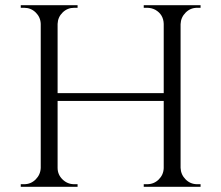

<svg xmlns="http://www.w3.org/2000/svg" viewBox="-20 -720 853 740"><path d="M547 -10Q573 -10 591.5 -28Q610 -46 611 -72V-331H202V-73Q202 -47 221 -28.5Q240 -10 266 -10H279V0H60V-10H73Q99 -10 117.5 -28.5Q136 -47 137 -73V-628Q136 -654 117.5 -672Q99 -690 73 -690H60V-700H279V-690H266Q240 -690 221.5 -672Q203 -654 202 -628V-361H611V-628Q610 -664 579 -682Q564 -690 547 -690H534V-700H753V-690H740Q714 -690 695.5 -671.5Q677 -653 676 -627V-73Q677 -47 695.5 -28.5Q714 -10 740 -10H753V0H534V-10Z"/></svg>

Font: Cinzel
Style: Regular
Weight: 400
Designer: Natanael Gama
Version: Version 1.001;PS 001.001;hotconv 1.0.56;makeotf.lib2.0.21325